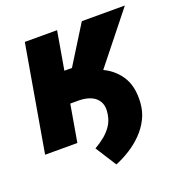

<svg xmlns="http://www.w3.org/2000/svg" viewBox="-125 -635 844 898"><g transform="rotate(-20 297.0 -185.5)"><path d="M256.8 -528.3 165.5 0H4.9L96.2 -528.3ZM594.2 -528.3 320.3 -184.6H176.3L184.6 -338.4H261.7L379.9 -528.3ZM85.4 -185.1 107.9 -312 248 -311.5Q322.3 -310.1 383.3 -285.2Q444.3 -260.3 478.5 -208.7Q512.7 -157.2 506.8 -75.7Q503.9 -33.2 485.6 2.9Q467.3 39.1 438.7 68.1Q410.2 97.2 375 119.4Q339.8 141.6 302.7 156.7L236.3 52.7Q262.2 38.1 284.9 19.8Q307.6 1.5 323.7 -22.2Q339.8 -45.9 344.7 -77.1Q351.1 -113.3 339.4 -136.7Q327.6 -160.2 302.7 -171.9Q277.8 -183.6 244.1 -184.6Z"/></g></svg>

Font: Roboto Black
Style: Italic
Weight: 900
Italic angle: -12°
Designer: Christian Robertson
Foundry: Google
Version: Version 3.0; 2020